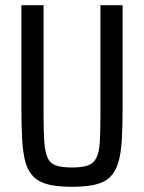

<svg xmlns="http://www.w3.org/2000/svg" viewBox="-20 -708 552 736"><path d="M256 8Q202 8 166.5 -0.5Q131 -9 109.5 -29.5Q88 -50 78 -85Q68 -120 65 -173Q62 -226 62 -300V-688H147V-264Q147 -201 150 -162Q153 -123 163 -102Q173 -81 195 -73.5Q217 -66 256 -66Q294 -66 316 -73.5Q338 -81 349 -102Q360 -123 362.5 -162Q365 -201 365 -264V-688H450V-300Q450 -226 447 -173Q444 -120 433.5 -85Q423 -50 402 -29.5Q381 -9 345.5 -0.5Q310 8 256 8Z"/></svg>

Font: Saira Condensed Medium
Style: Regular
Weight: 500
Width: 3
Designer: Hector Gatti with collaboration of the Omnibus-Type team
Foundry: Omnibus-Type
Version: Version 1.101